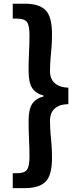

<svg xmlns="http://www.w3.org/2000/svg" viewBox="-20 -823 418 1016"><path d="M47.5 172.5V93.6H70.6Q109.6 93.6 122.8 74.9Q136 56.3 136 7.6Q136 -40.1 133.6 -85.1Q131.3 -130 131.3 -182.4Q131.3 -244.6 150.5 -273.6Q169.7 -302.6 210.8 -312.6V-317.4Q169.7 -328.1 150.5 -357Q131.3 -385.9 131.3 -447.5Q131.3 -501.5 133.6 -546.3Q136 -591.1 136 -638.3Q136 -688 122.8 -706.2Q109.6 -724.4 70.6 -724.4H47.5V-803.4H113.3Q186.5 -803.4 220.8 -769.4Q255.1 -735.5 255.1 -643.9Q255.1 -603.9 252.6 -572.4Q250.1 -540.9 247.3 -510.9Q244.6 -480.8 244.6 -443.9Q244.6 -423.4 253.2 -404.6Q261.9 -385.8 283.2 -373.2Q304.5 -360.6 341.7 -359V-271.9Q304.5 -271.2 283.2 -258.5Q261.9 -245.9 253.2 -227Q244.6 -208.1 244.6 -186.4Q244.6 -150 247.3 -119.9Q250.1 -89.8 252.6 -58.3Q255.1 -26.8 255.1 14.2Q255.1 104.8 220.8 138.6Q186.5 172.5 113.3 172.5Z"/></svg>

Font: Shanggu Sans SC VF
Style: Regular
Weight: 250
Designer: GuiWonder
Version: Version 1.021